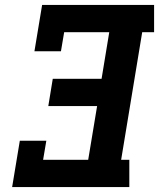

<svg xmlns="http://www.w3.org/2000/svg" viewBox="-20 -755 642 775"><path d="M29 0 60 -187H167L154 -110H336L372 -327H175L193 -437H390L421 -625H239L226 -548H119L150 -735H602V-625H554L469 -110H502V0Z"/></svg>

Font: Iosevka Slab XBdExObl
Style: Regular
Weight: 800
Width: 7
Italic angle: -9°
Monospace: yes
Designer: Belleve Invis
Foundry: Belleve Invis
Version: Version 11.1.0; ttfautohint (v1.8.3)